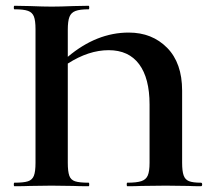

<svg xmlns="http://www.w3.org/2000/svg" viewBox="-20 -645 730 665"><path d="M425.8 -532.2Q506.8 -532.2 558.8 -479.5Q610.8 -426.8 610.8 -331.1V-81.1Q610.8 -52.2 616 -37.6Q621.1 -22.9 634.5 -17.6Q647.9 -12.2 675.8 -12.2Q680.2 -12.2 680.2 -6.1Q680.2 0 675.8 0Q648.9 0 632.8 -1L554.2 -2L469.2 -1Q451.2 0 420.9 0Q418.9 0 418.9 -6.1Q418.9 -12.2 420.9 -12.2Q453.1 -12.2 469.5 -17.6Q485.8 -22.9 491.9 -37.4Q498 -51.8 498 -81.1V-283.2Q498 -374 461.9 -422.6Q425.8 -471.2 356.4 -471.2Q287.1 -471.2 214.8 -424.8V-81.1Q214.8 -51.3 220 -36.6Q225.1 -22 240 -17.1Q254.9 -12.2 287.1 -12.2Q289.1 -12.2 289.1 -6.1Q289.1 0 287.1 0Q252.9 0 233.9 -1L158.2 -2L84 -1Q64 0 29.8 0Q27.8 0 27.8 -6.1Q27.8 -12.2 29.8 -12.2Q62 -12.2 76.9 -17.1Q91.8 -22 97.4 -36.4Q103 -50.8 103 -81.1V-543.9Q103 -573.7 97.4 -587.9Q91.8 -602.1 76.9 -607.4Q62 -612.8 29.8 -612.8Q27.8 -612.8 27.8 -618.9Q27.8 -625 29.8 -625L84 -624Q129.9 -622.1 159.2 -622.1Q188.5 -622.1 234.9 -624L287.1 -625Q289.1 -625 289.1 -618.9Q289.1 -612.8 287.1 -612.8Q256.3 -612.8 241.2 -606.9Q226.1 -601.1 220.5 -586.4Q214.8 -571.8 214.8 -542V-448.2Q314.5 -532.2 425.8 -532.2Z"/></svg>

Font: Cormorant-Bold
Style: Bold
Weight: 700
Designer: Christian Thalmann (Catharsis Fonts)
Version: Version 3.000